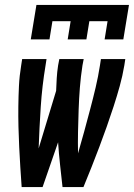

<svg xmlns="http://www.w3.org/2000/svg" viewBox="-20 -760 544 780"><path d="M105 -600 128 -740H504L481 -600H405L417 -674H343L331 -600H255L267 -674H193L181 -600ZM68 0Q65 -41 62.5 -81.5Q60 -122 58 -163Q56 -204 55 -245Q54 -286 54.5 -327.5Q55 -369 57 -410.5Q59 -452 66 -494L70 -520H169L165 -494Q151 -410 145.5 -325.5Q140 -241 137 -157L208 -391Q209 -417 210.5 -442.5Q212 -468 216 -494L221 -520H320L315 -494Q308 -449 304.5 -404Q301 -359 299.5 -314.5Q298 -270 297 -225.5Q296 -181 297 -137Q310 -181 322 -225.5Q334 -270 346 -315Q358 -360 368.5 -404.5Q379 -449 386 -494L390 -520H489L485 -494Q478 -452 466.5 -410.5Q455 -369 441.5 -327.5Q428 -286 413.5 -245Q399 -204 383.5 -163Q368 -122 352 -81.5Q336 -41 319 0H234Q229 -45 224 -90.5Q219 -136 216 -182L153 0Z"/></svg>

Font: Iosevka SS04 Semibold Oblique
Style: Regular
Weight: 600
Italic angle: -9°
Monospace: yes
Designer: Belleve Invis
Foundry: Belleve Invis
Version: Version 19.0.0; ttfautohint (v1.8.4)